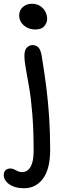

<svg xmlns="http://www.w3.org/2000/svg" viewBox="-63 -742 349 1022"><path d="M65 260Q31 260 7 250Q-17 240 -30 224Q-43 208 -43 190Q-43 173 -33.5 164Q-24 155 -9 155Q0 155 7 157.5Q14 160 21 164Q28 168 36 171Q44 174 55 174Q84 174 100 145.5Q116 117 116 63Q116 -52 109 -135.5Q102 -219 92 -277.5Q82 -336 74.5 -376.5Q67 -417 67 -446Q67 -475 80 -488.5Q93 -502 110 -502Q128 -502 140.5 -490.5Q153 -479 159 -444Q174 -354 184 -273.5Q194 -193 199 -112.5Q204 -32 204 56Q204 157 166 208.5Q128 260 65 260ZM125 -585Q88 -585 63.5 -607Q39 -629 39 -660Q39 -687 58.5 -704.5Q78 -722 107 -722Q133 -722 151 -710Q169 -698 178.5 -679.5Q188 -661 188 -641Q188 -622 173.5 -603.5Q159 -585 125 -585Z"/></svg>

Font: Shantell Sans
Style: Regular
Weight: 400
Designer: Stephen Nixon, Anya Danilova, Shantell Martin
Foundry: Arrow Type
Version: Version 1.008;[ac192a2d6]